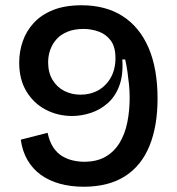

<svg xmlns="http://www.w3.org/2000/svg" viewBox="-20 -695 674 730"><path d="M298 15Q249 15 207.5 3.5Q166 -8 135 -30.5Q104 -53 84.5 -86.5Q65 -120 59 -164L161 -190Q168 -157 182 -135.5Q196 -114 215.5 -102Q235 -90 257 -85Q279 -80 300 -80Q348 -80 381 -99Q414 -118 434.5 -151.5Q455 -185 464 -229.5Q473 -274 473 -323Q473 -349 470.5 -373.5Q468 -398 464.5 -422.5Q461 -447 456 -469H445Q449 -411 434 -370Q419 -329 390.5 -303.5Q362 -278 326 -266Q290 -254 254 -254Q200 -254 154 -278Q108 -302 80.5 -347.5Q53 -393 53 -457Q53 -499 66.5 -538Q80 -577 108.5 -608Q137 -639 182 -657Q227 -675 290 -675Q382 -675 446.5 -633.5Q511 -592 545 -513Q579 -434 579 -320Q579 -215 548 -139.5Q517 -64 454.5 -24.5Q392 15 298 15ZM286 -335Q324 -335 354 -352Q384 -369 401.5 -400.5Q419 -432 419 -474Q419 -517 401 -541Q383 -565 355 -575Q327 -585 298 -585Q263 -585 237 -574.5Q211 -564 195 -546Q179 -528 171 -505.5Q163 -483 163 -458Q163 -419 180 -391Q197 -363 225 -349Q253 -335 286 -335Z"/></svg>

Font: Bricolage Grotesque 24pt Medium
Style: Regular
Weight: 500
Designer: Mathieu Triay
Foundry: Atelier Triay
Version: Version 1.001;gftools[0.9.33.dev8+g029e19f]